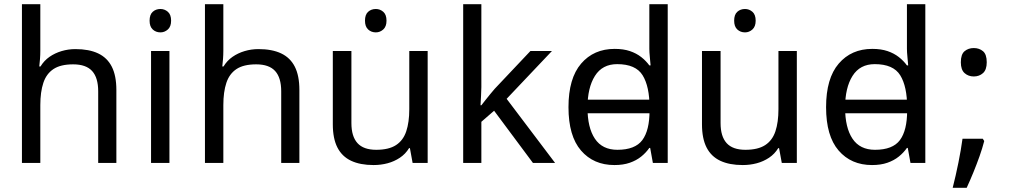

<svg xmlns="http://www.w3.org/2000/svg" viewBox="-20 -780 4828 919"><path d="M173 -537Q173 -518 171.5 -498Q170 -478 168 -462H174Q191 -490 217 -508Q243 -526 275 -535.5Q307 -545 341 -545Q406 -545 449.5 -524.5Q493 -504 515 -461Q537 -418 537 -349V0H450V-343Q450 -408 421 -440Q392 -472 330 -472Q270 -472 236 -449.5Q202 -427 187.5 -383.5Q173 -340 173 -277V0H85V-760H173Z M791 -536V0H703V-536ZM748 -737Q768 -737 783.5 -723.5Q799 -710 799 -681Q799 -653 783.5 -639Q768 -625 748 -625Q726 -625 711 -639Q696 -653 696 -681Q696 -710 711 -723.5Q726 -737 748 -737Z M1049 -537Q1049 -518 1047.5 -498Q1046 -478 1044 -462H1050Q1067 -490 1093 -508Q1119 -526 1151 -535.5Q1183 -545 1217 -545Q1282 -545 1325.5 -524.5Q1369 -504 1391 -461Q1413 -418 1413 -349V0H1326V-343Q1326 -408 1297 -440Q1268 -472 1206 -472Q1146 -472 1112 -449.5Q1078 -427 1063.5 -383.5Q1049 -340 1049 -277V0H961V-760H1049Z M1779 -737Q1799 -737 1814.5 -723.5Q1830 -710 1830 -681Q1830 -653 1814.5 -639Q1799 -625 1779 -625Q1757 -625 1742 -639Q1727 -653 1727 -681Q1727 -710 1742 -723.5Q1757 -737 1779 -737ZM2027 -536V0H1955L1942 -71H1938Q1921 -43 1894 -25Q1867 -7 1835 1.5Q1803 10 1768 10Q1704 10 1660.5 -10.5Q1617 -31 1595 -74Q1573 -117 1573 -185V-536H1662V-191Q1662 -127 1691 -95Q1720 -63 1781 -63Q1841 -63 1875.5 -85.5Q1910 -108 1924.5 -151.5Q1939 -195 1939 -257V-536Z M2284 -363Q2284 -347 2282.5 -321Q2281 -295 2280 -276H2284Q2290 -284 2302 -299Q2314 -314 2326.5 -329.5Q2339 -345 2348 -355L2519 -536H2622L2405 -307L2637 0H2531L2345 -250L2284 -197V0H2197V-760H2284Z M2750 -238V-303H3126V-238ZM2921 10Q2821 10 2761 -59.5Q2701 -129 2701 -267Q2701 -405 2761.5 -475.5Q2822 -546 2922 -546Q2964 -546 2995 -535.5Q3026 -525 3049 -507Q3072 -489 3088 -467H3094Q3093 -480 3090.5 -505.5Q3088 -531 3088 -546V-760H3176V0H3105L3092 -72H3088Q3072 -49 3049 -30.5Q3026 -12 2994.5 -1Q2963 10 2921 10ZM2935 -63Q3020 -63 3054.5 -109.5Q3089 -156 3089 -250V-266Q3089 -366 3056 -419.5Q3023 -473 2934 -473Q2863 -473 2827.5 -416.5Q2792 -360 2792 -265Q2792 -169 2827.5 -116Q2863 -63 2935 -63Z M3546 -737Q3566 -737 3581.5 -723.5Q3597 -710 3597 -681Q3597 -653 3581.5 -639Q3566 -625 3546 -625Q3524 -625 3509 -639Q3494 -653 3494 -681Q3494 -710 3509 -723.5Q3524 -737 3546 -737ZM3794 -536V0H3722L3709 -71H3705Q3688 -43 3661 -25Q3634 -7 3602 1.5Q3570 10 3535 10Q3471 10 3427.5 -10.5Q3384 -31 3362 -74Q3340 -117 3340 -185V-536H3429V-191Q3429 -127 3458 -95Q3487 -63 3548 -63Q3608 -63 3642.5 -85.5Q3677 -108 3691.5 -151.5Q3706 -195 3706 -257V-536Z M3983 -238V-303H4359V-238ZM4154 10Q4054 10 3994 -59.5Q3934 -129 3934 -267Q3934 -405 3994.5 -475.5Q4055 -546 4155 -546Q4197 -546 4228 -535.5Q4259 -525 4282 -507Q4305 -489 4321 -467H4327Q4326 -480 4323.5 -505.5Q4321 -531 4321 -546V-760H4409V0H4338L4325 -72H4321Q4305 -49 4282 -30.5Q4259 -12 4227.5 -1Q4196 10 4154 10ZM4168 -63Q4253 -63 4287.5 -109.5Q4322 -156 4322 -250V-266Q4322 -366 4289 -419.5Q4256 -473 4167 -473Q4096 -473 4060.5 -416.5Q4025 -360 4025 -265Q4025 -169 4060.5 -116Q4096 -63 4168 -63Z M4684 -116 4691 -105Q4682 -70 4668.5 -32Q4655 6 4639.5 44Q4624 82 4607 119H4540Q4555 60 4567.5 -2Q4580 -64 4587 -116ZM4641 -414Q4615 -414 4597 -430Q4579 -446 4579 -482Q4579 -520 4597 -535Q4615 -550 4641 -550Q4667 -550 4685 -535Q4703 -520 4703 -482Q4703 -446 4685 -430Q4667 -414 4641 -414Z"/></svg>

Font: hexutamil05
Style: Book
Weight: 400
Designer: Jelle Bosma - Monotype Design Team
Foundry: Monotype Imaging Inc.
Version: Version 2.003